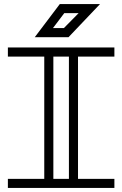

<svg xmlns="http://www.w3.org/2000/svg" viewBox="-20 -930 605 950"><path d="M366 -650V-45H546V0H19V-45H199V-650H19V-695H546V-650ZM321 -650H244V-45H321ZM475 -910 319 -746H152L276 -910ZM369 -865H298L242 -791H296Z"/></svg>

Font: Geostar
Style: Regular
Weight: 400
Designer: Joe Prince
Foundry: Joe Prince
Version: Version 1.002